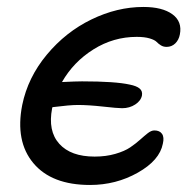

<svg xmlns="http://www.w3.org/2000/svg" viewBox="-20 -522 554 552"><path d="M238.8 9.8Q128.4 9.8 75.9 -53Q23.4 -115.7 43.9 -220.2Q60.1 -299.3 114.5 -364.7Q168.9 -430.2 242.9 -466.1Q316.9 -502 392.1 -502Q446.8 -502 475.6 -481Q504.4 -460 497.1 -422.9Q494.1 -407.2 483.9 -397.2Q473.6 -387.2 459 -387.2Q449.7 -387.2 442.6 -391.6Q435.5 -396 430.2 -401.6Q424.8 -407.2 410.2 -411.6Q395.5 -416 373 -416Q306.2 -416 248.8 -380.1Q191.4 -344.2 158.2 -286.1Q198.2 -288.1 215.8 -288.1Q311.5 -288.1 353 -278.8Q372.6 -274.9 381.3 -267.6Q390.1 -260.3 388.2 -248Q385.3 -232.4 368.9 -221.7Q352.5 -210.9 331.1 -210.9Q317.9 -210.9 275.9 -215.6Q233.9 -220.2 204.1 -220.2Q180.7 -220.2 130.9 -213.9L129.9 -210.9Q117.2 -145.5 150.4 -108.6Q183.6 -71.8 252 -71.8Q284.7 -71.8 311.5 -79.6Q338.4 -87.4 354.5 -98.4Q370.6 -109.4 382.8 -120.4Q395 -131.3 405 -139.2Q415 -147 423.8 -147Q439 -147 445.8 -137.2Q452.6 -127.4 448.2 -108.9Q439 -61 376.2 -25.6Q313.5 9.8 238.8 9.8Z"/></svg>

Font: Shantell Sans Normal
Style: Italic
Weight: 400
Italic angle: -11.31°
Designer: Stephen Nixon, Anya Danilova, Shantell Martin
Foundry: Arrow Type
Version: Version 1.006;[559af2be0]